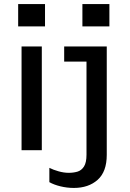

<svg xmlns="http://www.w3.org/2000/svg" viewBox="-20 -740 640 946"><path d="M86.2 0V-511H186V0ZM69.5 -610V-720H201.8V-610ZM343.8 186Q310.5 186 278 178.1Q245.5 170.2 223.2 157.5V87Q242.5 96.8 268.6 104.1Q294.8 111.5 319 111.5Q341.5 111.5 361.4 105.8Q381.2 100 393.8 80.5Q406.2 61 406.2 22V-436.5H296.2V-511H506V23.2Q506 106 461.1 146Q416.2 186 343.8 186ZM386 -610V-720H519V-610Z"/></svg>

Font: Chivo Mono Medium
Style: Regular
Weight: 500
Monospace: yes
Designer: Hector Gatti
Foundry: Omnibus-Type
Version: Version 1.008